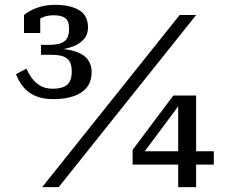

<svg xmlns="http://www.w3.org/2000/svg" viewBox="-20 -772 949 792"><path d="M198 -406Q165 -406 143.5 -420Q122 -434 109 -453Q96 -472 89 -489L46 -466Q57 -437 75.5 -414Q94 -391 124.5 -377Q155 -363 200 -363Q246 -363 281.5 -374.5Q317 -386 337.5 -410.5Q358 -435 358 -476Q358 -505 342 -526.5Q326 -548 290 -560Q254 -572 195 -572L184 -565Q229 -565 265 -575Q301 -585 322 -606Q343 -627 343 -659Q343 -708 306.5 -730Q270 -752 207 -752Q176 -752 150 -745Q124 -738 106 -728Q88 -718 79 -710V-636H146V-707Q139 -706 133.5 -701.5Q128 -697 125 -690Q122 -683 119 -675Q132 -689 152.5 -699Q173 -709 202 -709Q233 -709 249 -697.5Q265 -686 265 -653Q265 -616 245.5 -601.5Q226 -587 184 -587H149V-546H191Q226 -546 244 -538Q262 -530 269 -515Q276 -500 276 -477Q276 -438 256.5 -422Q237 -406 198 -406ZM721 -710H789L222 0H154ZM527 -93V-154L695 -378H734L723 -344L554 -117V-148H862V-93ZM789 0H715V-354L718 -378H789Z"/></svg>

Font: Roboto Serif 20pt SemiCondensed
Style: Regular
Weight: 400
Width: 4
Version: Version 1.008